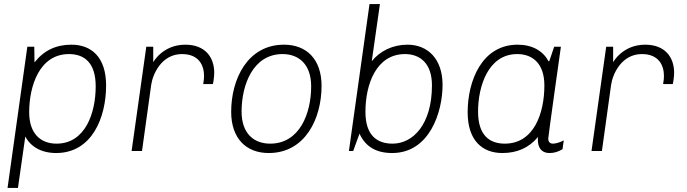

<svg xmlns="http://www.w3.org/2000/svg" viewBox="-20 -740 3366 941"><path d="M149 -434 148 -511H114L17 181H68L104 -71C130 -21 183 10 255 10C432 10 500 -166 500 -321C500 -461 427 -521 330 -521C255 -521 195 -493 149 -434ZM318 -475C392 -475 449 -434 449 -317C449 -186 398 -36 257 -36C181 -36 123 -83 123 -190C123 -316 172 -475 318 -475Z M976 -328H1023C1024 -327 1030 -361 1030 -383C1030 -459 986 -521 888 -521C777 -521 731 -435 731 -435V-511H697L625 0H676L721 -324C729 -379 773 -475 872 -475C956 -475 980 -418 980 -368C980 -360 980 -352 976 -328Z M1297 10C1476 10 1556 -159 1556 -319C1556 -449 1483 -521 1372 -521C1193 -521 1113 -352 1113 -192C1113 -62 1186 10 1297 10ZM1304 -36C1223 -36 1164 -87 1164 -193C1164 -324 1220 -475 1365 -475C1445 -475 1505 -424 1505 -317C1505 -183 1448 -36 1304 -36Z M1802 -440 1842 -720H1791L1690 0H1711L1742 -85C1771 -21 1824 10 1902 10C2085 10 2149 -190 2149 -324C2149 -452 2076 -521 1977 -521C1905 -521 1842 -490 1802 -440ZM1965 -475C2040 -475 2097 -428 2097 -322C2097 -130 2004 -36 1904 -36C1830 -36 1771 -74 1771 -192C1771 -327 1824 -475 1965 -475Z M2616 -55C2616 -21 2630 10 2674 10C2697 10 2718 3 2737 -9L2743 -52C2726 -43 2705 -36 2690 -36C2677 -36 2667 -43 2667 -61C2667 -73 2729 -511 2729 -511H2696L2672 -440H2668C2642 -490 2589 -521 2517 -521C2342 -521 2272 -344 2272 -190C2272 -50 2345 10 2442 10C2514 10 2572 -15 2617 -69C2616 -64 2616 -60 2616 -55ZM2454 -36C2379 -36 2323 -77 2323 -193C2323 -316 2372 -475 2515 -475C2591 -475 2648 -428 2648 -321C2648 -187 2598 -36 2454 -36Z M3230 -328H3277C3278 -327 3284 -361 3284 -383C3284 -459 3240 -521 3142 -521C3031 -521 2985 -435 2985 -435V-511H2951L2879 0H2930L2975 -324C2983 -379 3027 -475 3126 -475C3210 -475 3234 -418 3234 -368C3234 -360 3234 -352 3230 -328Z"/></svg>

Font: Chivo Light
Style: Italic
Weight: 300
Italic angle: -8°
Designer: Hector Gatti
Foundry: Omnibus-Type
Version: Version 1.003;PS 001.003;hotconv 1.0.70;makeotf.lib2.5.58329